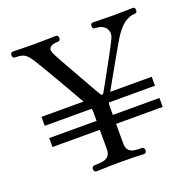

<svg xmlns="http://www.w3.org/2000/svg" viewBox="-127 -857 997 987"><g transform="rotate(-20 371.0 -363.0)"><path d="M237 0Q231 0 227 -5Q223 -10 223 -16Q223 -23 227 -28Q231 -33 237 -33Q258 -33 278.5 -35.5Q299 -38 312.5 -50Q326 -62 326 -90V-195H67V-244H326V-292Q326 -302 323 -311H67V-360H297Q282 -386 262 -421Q242 -456 220.5 -493Q199 -530 180 -562.5Q161 -595 148 -616Q129 -649 115 -666Q101 -683 85 -688.5Q69 -694 44 -694Q30 -694 30 -710Q30 -726 44 -726Q54 -726 87 -725Q120 -724 158 -724Q202 -724 236.5 -725Q271 -726 278 -726Q292 -726 292 -710Q292 -694 278 -694Q246 -694 234 -680.5Q222 -667 238 -638Q246 -622 262 -593.5Q278 -565 297.5 -530.5Q317 -496 336 -462.5Q355 -429 369.5 -403Q384 -377 391 -366Q394 -361 399 -360.5Q404 -360 408 -367Q430 -407 456 -453.5Q482 -500 505 -543Q528 -586 541 -613Q557 -645 539.5 -669.5Q522 -694 482 -694Q468 -694 468 -710Q468 -726 482 -726Q492 -726 521 -725Q550 -724 598 -724Q642 -724 665 -725Q688 -726 698 -726Q712 -726 712 -710Q712 -694 698 -694Q671 -694 641.5 -673.5Q612 -653 581 -603Q574 -591 557.5 -562.5Q541 -534 520 -497Q499 -460 478.5 -423.5Q458 -387 443 -360H670V-311H418Q415 -303 415 -293V-244H670V-195H415V-90Q415 -62 427 -50Q439 -38 457.5 -35.5Q476 -33 497 -33Q504 -33 507.5 -28Q511 -23 511 -16Q511 -10 507.5 -5Q504 0 497 0Q488 0 475 -1Q462 -2 438 -2.5Q414 -3 372 -3Q311 -3 281.5 -1.5Q252 0 237 0Z"/></g></svg>

Font: Zen Old Mincho
Style: Regular
Weight: 400
Designer: Yoshimichi Ohira
Foundry: Positype
Version: Version 1.001